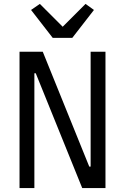

<svg xmlns="http://www.w3.org/2000/svg" viewBox="-20 -963 640 983"><path d="M163 -588H156V0H80V-698H199L437 -110H444V-698H520V0H401ZM250 -769 139 -912 184 -943 301 -826 418 -943 461 -912 350 -769Z"/></svg>

Font: Lilex Nerd Font
Style: Regular
Weight: 400
Designer: Mike Abbink, Paul van der Laan, Pieter van Rosmalen, Mikhael Khrustik
Foundry: Mikhael Khrustik
Version: Version 2.400; ttfautohint (v1.8.4.7-5d5b);Nerd Fonts 3.3.0